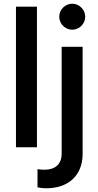

<svg xmlns="http://www.w3.org/2000/svg" viewBox="-20 -793 529 1034"><path d="M66 0H179V-757H66ZM182 216C194 219 215 221 229 221C345 221 425 155 425 35V-541H312V35C312 92 276 121 220 121C208 121 195 120 182 118ZM299 -703C299 -665 331 -633 369 -633C407 -633 439 -665 439 -703C439 -741 407 -773 369 -773C331 -773 299 -741 299 -703Z"/></svg>

Font: Mluvka SemiBold
Style: Regular
Weight: 600
Designer: Modified by Jiří Krblich, Original typeface by Gumpita Rahayu
Foundry: Gumpita Rahayu & Jiří Krblich
Version: Version 2.000;Glyphs 3.1.1 (3134)